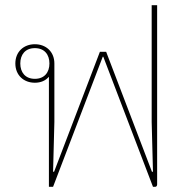

<svg xmlns="http://www.w3.org/2000/svg" viewBox="-20 -718 742 738"><path d="M168 0H184L375 -500H377L568 0H577C581 0 584 -4 584 -9V-698H563V-249L568 -58H564L388 -519H364L188 -58H184L189 -249V-474C189 -519 157 -548 114 -548C71 -548 39 -519 39 -474C39 -429 71 -400 114 -400C137 -400 155 -408 168 -423ZM114 -415C77 -415 58 -440 58 -474C58 -508 77 -533 114 -533C151 -533 170 -508 170 -474C170 -440 151 -415 114 -415Z"/></svg>

Font: IBM Plex Thai Looped Thin
Style: Regular
Weight: 100
Designer: Mike Abbink, Paul van der Laan, Pieter van Rosmalen, Ben Mitchell, Mark Frömberg
Foundry: Bold Monday
Version: Version 1.0